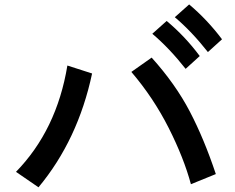

<svg xmlns="http://www.w3.org/2000/svg" viewBox="-20 -878 1040 850"><path d="M50.8 -117.2Q231.4 -302.7 278.3 -587.9L387.7 -552.7Q325.2 -258.8 150.4 -48.8ZM561.5 -559.6 651.4 -623Q756.8 -505.9 820.3 -384.3Q883.8 -262.7 935.5 -107.4L825.2 -62.5Q793.9 -178.7 726.6 -312Q659.2 -445.3 561.5 -559.6ZM753.9 -801.8 817.4 -858.4Q897.5 -791 962.9 -704.1L900.4 -647.5Q828.1 -739.3 753.9 -801.8ZM654.3 -728.5 717.8 -785.2Q798.8 -717.8 864.3 -629.9L801.8 -573.2Q729.5 -665 654.3 -728.5Z"/></svg>

Font: Gothic A1
Style: Bold
Weight: 700
Version: Version 2.50